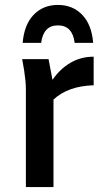

<svg xmlns="http://www.w3.org/2000/svg" viewBox="-20 -759 424 779"><path d="M70 -519H177L193 -435Q223 -479 265.5 -504Q308 -529 360 -529V-413Q256 -410 197 -355V0H85V-395Q85 -416 83 -433.5Q81 -451 78 -473ZM358 -585H283Q274 -656 215 -656Q156 -656 147 -585H72Q78 -659 116.5 -699Q155 -739 215 -739Q275 -739 313.5 -699Q352 -659 358 -585Z"/></svg>

Font: Radio Canada Medium
Style: Regular
Weight: 500
Designer: Charles Daoud, Etienne Aubert Bonn, Alexandre Saumier Demers, Jacques Le Bailly
Foundry: Radio-Canada
Version: Version 2.104; ttfautohint (v1.8.4.7-5d5b);gftools[0.9.28.de